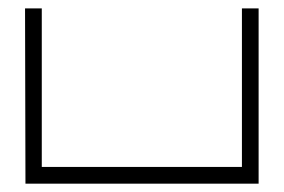

<svg xmlns="http://www.w3.org/2000/svg" viewBox="-20 -440 681 460"><path d="M80.1 -419.9Q80.1 -325.2 80.1 -40Q200.2 -40 559.6 -40Q559.6 -134.8 559.6 -419.9Q570.3 -419.9 599.6 -419.9Q599.6 -315.4 599.6 0Q460 0 41 0Q41 -105.5 40 -419.9Q49.8 -419.9 80.1 -419.9Z"/></svg>

Font: Cataluna 
Style: Lite
Weight: 400
Version: Version 1.0